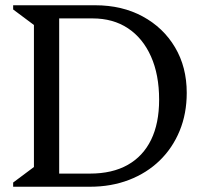

<svg xmlns="http://www.w3.org/2000/svg" viewBox="-20 -710 775 730"><path d="M177 0V-50H322Q407 -50 465.5 -83Q524 -116 554.5 -178.5Q585 -241 585 -331Q585 -426 554 -495.5Q523 -565 466.5 -602.5Q410 -640 332 -640H177V-690H342Q444 -690 522.5 -647.5Q601 -605 645.5 -530Q690 -455 690 -357Q690 -278 663 -212.5Q636 -147 587 -99.5Q538 -52 470.5 -26Q403 0 322 0ZM30 0V-16L109 -75V-615L30 -674V-690H205V0Z"/></svg>

Font: Platypi Light Light
Style: Regular
Weight: 300
Version: Version 1.200